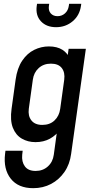

<svg xmlns="http://www.w3.org/2000/svg" viewBox="-20 -800 498 1003"><path d="M153.5 183Q75 183 36 133.2Q-3 83.5 6.5 3.5L8.5 -12.5H98.5L96 8.5Q92.5 45.5 110 69.2Q127.5 93 166 93Q204 93 230 69.5Q256 46 261 8.5L282 -145L295 -124.5Q273.5 -93.5 240.8 -75.5Q208 -57.5 165.5 -57.5Q125.5 -57.5 94 -75.8Q62.5 -94 47.2 -132.5Q32 -171 40.5 -232L61.5 -383.5Q70 -444.5 96 -483Q122 -521.5 158.5 -539.5Q195 -557.5 235.5 -557.5Q278 -557.5 305.8 -540Q333.5 -522.5 346 -490.5L328 -470L338.5 -545H428.5L351.5 4.5Q344.5 58 316.8 98.2Q289 138.5 247 160.8Q205 183 153.5 183ZM201 -147.5Q240.5 -147.5 265 -171Q289.5 -194.5 294.5 -231.5L315.5 -383.5Q320.5 -421.5 302.8 -444.5Q285 -467.5 246 -467.5Q207.5 -467.5 182 -444.2Q156.5 -421 151.5 -383.5L130.5 -232Q125.5 -194.5 144 -171Q162.5 -147.5 201 -147.5ZM273 -658Q222.5 -658 193.8 -688.8Q165 -719.5 172 -769.5L173.5 -780H237L235.5 -769.5Q232 -745 245 -730.2Q258 -715.5 280.5 -715.5Q303 -715.5 319.5 -730.2Q336 -745 339.5 -769.5L341 -780H404.5L403 -769.5Q396 -719.5 359.5 -688.8Q323 -658 273 -658Z"/></svg>

Font: Mohave Light Medium
Style: Italic
Weight: 500
Italic angle: -8°
Version: Version 2.003